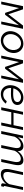

<svg xmlns="http://www.w3.org/2000/svg" viewBox="1986 -2556 580 4591"><g transform="rotate(90 2275.5 -260.0)"><path d="M17.1 0 127 -521H202.1L320.8 -170.9L589.8 -521H668.9L559.1 0H494.1L583 -423.8L332 -92.8H288.1L171.9 -425.8L82 0Z M947.8 9.8Q874 9.8 819.8 -27.1Q765.6 -64 741.7 -125.2Q717.8 -186.5 727.5 -258.8Q734.9 -313 761.5 -362.5Q788.1 -412.1 826.9 -449Q865.7 -485.8 917.2 -507.8Q968.8 -529.8 1023.4 -529.8Q1096.7 -529.8 1151.1 -492.4Q1205.6 -455.1 1230 -393.3Q1254.4 -331.5 1244.6 -258.8Q1237.3 -204.6 1211.4 -155.5Q1185.5 -106.4 1147 -70.1Q1108.4 -33.7 1056.4 -12Q1004.4 9.8 947.8 9.8ZM955.6 -46.9Q1032.2 -46.9 1097.2 -110.4Q1162.1 -173.8 1174.3 -259.8Q1182.1 -317.4 1164.1 -366.5Q1146 -415.5 1106.7 -444.3Q1067.4 -473.1 1015.6 -473.1Q938 -473.1 873.8 -409.9Q809.6 -346.7 797.4 -257.8Q785.2 -169.4 831.5 -108.2Q877.9 -46.9 955.6 -46.9Z M1308.6 0 1418.5 -521H1493.7L1612.3 -170.9L1881.3 -521H1960.4L1850.6 0H1785.6L1874.5 -423.8L1623.5 -92.8H1579.6L1463.4 -425.8L1373.5 0Z M2239.3 -46.9Q2271 -46.9 2300.3 -56.9Q2329.6 -66.9 2348.9 -81.3Q2368.2 -95.7 2380.4 -108.9Q2392.6 -122.1 2397 -131.8L2457 -111.8Q2451.7 -102.1 2442.1 -90.1Q2432.6 -78.1 2412.1 -59.3Q2391.6 -40.5 2367.2 -26.1Q2342.8 -11.7 2305.7 -1Q2268.6 9.8 2228 9.8Q2156.7 9.8 2106.2 -25.6Q2055.7 -61 2033.7 -118.9Q2011.7 -176.8 2018.1 -247.1Q2024.9 -322.3 2064.5 -386.5Q2104 -450.7 2170.9 -490.2Q2237.8 -529.8 2316.9 -529.8Q2361.8 -529.8 2400.1 -514.6Q2438.5 -499.5 2464.1 -467Q2489.7 -434.6 2490.2 -390.1Q2491.2 -313 2423.8 -272.5Q2356.4 -231.9 2217.3 -231.9Q2150.4 -231.9 2084 -235.8Q2079.6 -151.9 2120.6 -99.4Q2161.6 -46.9 2239.3 -46.9ZM2306.2 -473.1Q2231.4 -473.1 2171.4 -420.2Q2111.3 -367.2 2092.3 -289.1Q2153.3 -285.2 2217.3 -285.2Q2328.1 -285.2 2374.8 -312.3Q2421.4 -339.4 2418.9 -389.2Q2417.5 -429.2 2384.8 -451.2Q2352.1 -473.1 2306.2 -473.1Z M2544.9 0 2654.8 -521H2722.7L2673.8 -293.9H2972.7L3020 -521H3087.9L2978 0H2909.7L2960.9 -240.2H2662.6L2612.8 0Z M3223.6 -521H3286.6L3260.3 -402.8Q3302.7 -461.9 3359.6 -495.8Q3416.5 -529.8 3474.6 -529.8Q3533.2 -529.8 3564 -494.1Q3594.7 -458.5 3593.3 -394Q3636.2 -459.5 3693.8 -494.6Q3751.5 -529.8 3812.5 -529.8Q3928.7 -529.8 3928.7 -401.9Q3928.7 -361.8 3916.5 -305.2L3851.6 0H3783.7L3844.7 -291Q3854.5 -335 3854.5 -372.1Q3854.5 -467.8 3775.4 -467.8Q3720.2 -467.8 3667.7 -426.3Q3615.2 -384.8 3583.5 -317.9L3516.6 0H3448.7L3509.3 -291Q3520.5 -345.7 3520.5 -374Q3520.5 -467.8 3441.4 -467.8Q3386.2 -467.8 3334 -427Q3281.7 -386.2 3248.5 -318.8L3181.6 0H3113.3Z M4019.5 -124Q4019.5 -159.7 4030.3 -214.8L4096.2 -521H4163.6L4101.6 -227.1Q4091.3 -182.6 4091.3 -148.9Q4091.3 -49.8 4177.2 -49.8Q4233.9 -49.8 4290.8 -88.9Q4347.7 -127.9 4383.3 -192.9L4453.6 -521H4521.5L4430.7 -96.2Q4430.2 -92.3 4428.7 -85.4Q4427.2 -78.6 4427.2 -77.1Q4427.2 -60.1 4446.3 -60.1L4433.6 0Q4406.7 2 4405.3 2Q4384.8 1.5 4373.5 -9Q4362.3 -19.5 4362.3 -37.1Q4362.3 -54.7 4376.5 -118.2Q4331.1 -57.6 4268.8 -23.9Q4206.5 9.8 4141.6 9.8Q4019.5 9.8 4019.5 -124Z"/></g></svg>

Font: Rawline
Style: Italic
Weight: 400
Italic angle: -12°
Designer: Matt McInerney, Pablo Impallari, Rodrigo Fuenzalida
Foundry: Matt McInerney, Pablo Impallari, Rodrigo Fuenzalida
Version: Version 4.020;PS 004.020;hotconv 1.0.88;makeotf.lib2.5.64775